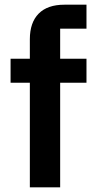

<svg xmlns="http://www.w3.org/2000/svg" viewBox="-20 -797 404 817"><path d="M107 0V-445H25V-547H107V-630Q107 -701 144.5 -739Q182 -777 254 -777H348V-675H236V-547H348V-445H236V0Z"/></svg>

Font: IBM Plex Sans JP SemiBold
Style: Regular
Weight: 600
Designer: Mike Abbink; Paul van der Laan; Pieter van Rosmalen; Wujin Sim; Yejin Wi; Jinhee Kim; Boomi Park; Yona Kim; Kichan Ma
Foundry: Sandoll Inc.
Version: Version 1.001